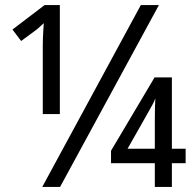

<svg xmlns="http://www.w3.org/2000/svg" viewBox="-20 -734 763 754"><path d="M146 0 533 -714H604L216 0ZM148 -553Q148 -568 148.5 -583Q149 -598 150 -613.5Q151 -629 152 -643Q144 -636 136 -628.5Q128 -621 120 -615L63 -573L29 -618L155 -714H215V-286H148ZM588 0V-93H416V-142L587 -430H655V-150H709V-93H655V0ZM481 -150H588V-263Q588 -288 588.5 -310Q589 -332 590 -348Q587 -338 578.5 -322.5Q570 -307 561 -291Z"/></svg>

Font: Noto Sans Condensed
Style: Regular
Weight: 400
Width: 3
Version: Version 2.013